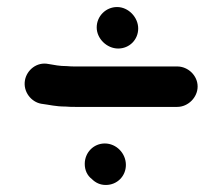

<svg xmlns="http://www.w3.org/2000/svg" viewBox="-20 -558 631 546"><path d="M221 -92C221 -74 228 -59 241 -49C252 -38 265 -32 281 -32C313 -32 338 -57 338 -89C338 -122 311 -150 278 -150C246 -150 221 -124 221 -92ZM255 -480C255 -448 284 -420 316 -420C348 -420 373 -445 373 -477C373 -509 345 -538 313 -538C281 -538 255 -512 255 -480ZM542 -312C542 -343 515 -369 484 -369H194C187 -369 179 -369 170 -370C149 -370 136 -373 118 -376C84 -383 56 -358 51 -330C45 -297 69 -268 97 -263C121 -260 138 -255 166 -255C177 -254 186 -254 194 -254H484C515 -254 542 -281 542 -312Z"/></svg>

Font: Electronic
Style: UltHv
Weight: 900
Version: Version 1.011